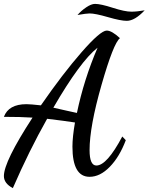

<svg xmlns="http://www.w3.org/2000/svg" viewBox="-20 -879 763 986"><path d="M0 -279Q24 -344 116 -344Q136 -344 190 -338Q302 -500 399 -611Q496 -722 528 -722Q554 -722 596 -683Q563 -658 501.5 -443.5Q440 -229 440 -108Q440 -29 475 -29Q529 -29 608 -178L626 -159Q594 -74 544 -22.5Q494 29 440 29Q352 29 352 -126Q352 -175 365 -250Q314 -258 222 -269Q129 -104 46 87Q0 63 0 25Q0 -49 147 -275Q87 -279 0 -279ZM375 -299Q411 -471 481 -634Q392 -564 254 -326Q277 -321 320.5 -311Q364 -301 375 -299ZM378 -802Q397 -824 423 -841.5Q449 -859 468 -859Q497 -859 559 -839Q621 -819 655 -819Q682 -819 723 -826Q672 -772 631 -772Q600 -772 534.5 -791Q469 -810 440 -810Q424 -810 378 -802Z"/></svg>

Font: Dancing Script
Style: Bold
Weight: 700
Designer: Pablo Impallari
Foundry: Pablo Impallari. www.impallari.com Igino Marini. www.ikern.com
Version: Version 1.002